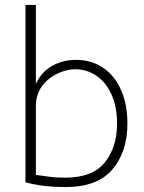

<svg xmlns="http://www.w3.org/2000/svg" viewBox="-20 -747 584 776"><path d="M147 3Q108 -3 83 -10V-727H125V-408Q148 -457 191 -481Q234 -505 287 -505Q350 -505 397 -473Q444 -441 469.5 -382.5Q495 -324 495 -248Q495 -134 434.5 -62.5Q374 9 245 9Q195 9 147 3ZM453 -247Q453 -316 430.5 -365.5Q408 -415 369.5 -441Q331 -467 284 -467Q258 -467 231.5 -457.5Q205 -448 183 -432Q130 -393 125 -329V-40L185 -32Q204 -29 244 -29Q354 -29 403.5 -90.5Q453 -152 453 -247Z"/></svg>

Font: Bellota Text Light
Style: Regular
Weight: 300
Designer: Kemie Guaida
Foundry: Kemie Guaida
Version: Version 4.001